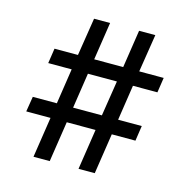

<svg xmlns="http://www.w3.org/2000/svg" viewBox="-103 -801 890 902"><g transform="rotate(15 341.5 -350.0)"><path d="M138 0 168 -197H50L62 -271H179L205 -443H91L102 -516H216L245 -700H323L295 -516H436L464 -700H543L514 -516H633L622 -443H503L477 -271H592L581 -197H466L436 0H357L387 -197H247L217 0ZM258 -271H398L425 -443H284Z"/></g></svg>

Font: Overpass
Style: Regular
Weight: 400
Designer: Delve Withrington, Thomas Jockin
Foundry: Delve Fonts
Version: Version 3.000;DELV;Overpass